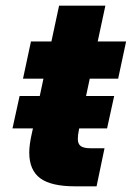

<svg xmlns="http://www.w3.org/2000/svg" viewBox="-20 -656 464 676"><path d="M24 -204 49 -318H120L133 -379H61L89 -510H161L188 -636H351L324 -510H424L396 -379H296L283 -318H382L357 -204H259L258 -200Q254 -180 254 -167Q254 -149 264.5 -141.5Q275 -134 300 -134H348L320 0H244Q160 0 121.5 -28.5Q83 -57 83 -119Q83 -146 92 -186L96 -204Z"/></svg>

Font: Wix Madefor Text ExtraBold
Style: Italic
Weight: 800
Italic angle: -12°
Designer: Dalton Maag Ltd
Foundry: Dalton Maag Ltd
Version: Version 3.100